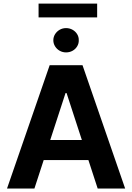

<svg xmlns="http://www.w3.org/2000/svg" viewBox="-20 -1081 758 1101"><path d="M20.3 0 264.8 -707H453.2L697.6 0H540.1L361.7 -547.4H355.8L177.4 0ZM547 -278V-163.3H169.2V-278ZM285.8 -850Q285.8 -869 295.8 -885Q305.8 -901 322.5 -910.5Q339.3 -919.9 358.7 -919.9Q378.8 -919.9 395.8 -910.5Q412.8 -901 422.5 -885Q432.3 -869 431.7 -850Q432.3 -831.5 422.5 -815.3Q412.8 -799.1 396 -789.8Q379.2 -780.5 358.7 -780.5Q339.3 -780.5 322.5 -789.8Q305.8 -799.1 295.8 -815.3Q285.8 -831.5 285.8 -850ZM537.1 -981.3H201.2V-1060.5H537.1Z"/></svg>

Font: WEMIX Pretendard Variable
Style: Regular
Weight: 400
Designer: Base glyphs from Inter by Rasmus Andersson; Hangeul glyphs from Noto Sans CJK(Source Han Sans) by Jang Soo-young and Kan
Foundry: Kil Hyung-jin
Version: Version 1.000;Glyphs 3.2 (3208)